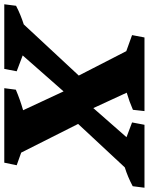

<svg xmlns="http://www.w3.org/2000/svg" viewBox="36 -776 695 897"><g transform="rotate(90 383.5 -327.5)"><path d="M-45 0 -38 -55Q-17 -66 5 -75Q27 -84 49 -91L288 -348L174 -570L99 -597L110 -655H454L448 -601Q409 -584 368 -572L440 -416L576 -571L507 -597L518 -655H812L805 -600Q762 -577 717 -563L514 -345L648 -79L707 -58L695 0H347L354 -54Q401 -74 450 -88L362 -277L194 -86L268 -58L257 0Z"/></g></svg>

Font: Piazzolla SC
Style: Bold Italic
Weight: 700
Italic angle: -11.3°
Designer: Juan Pablo del Peral
Foundry: Huerta Tipografica
Version: Version 1.330